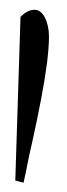

<svg xmlns="http://www.w3.org/2000/svg" viewBox="-20 -783 138 398"><path d="M45.9 -484.4Q41 -464.4 37.1 -443.8Q33.2 -423.3 28.8 -404.3L11.7 -408.7L22.5 -748Q30.3 -755.9 37.4 -759.3Q44.4 -762.7 51.8 -762.7Q64.5 -762.7 72.8 -747.1Q81.5 -730 81.5 -707Q81.5 -684.1 77.1 -649.9Q69.3 -589.8 45.9 -484.4Z"/></svg>

Font: Scarab Serif
Style: Condensed-Light
Weight: 300
Designer: John Roberts
Foundry: Scarab
Version: 1.0